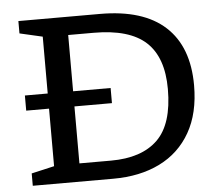

<svg xmlns="http://www.w3.org/2000/svg" viewBox="-51 -764 944 821"><g transform="rotate(-5 421.0 -353.5)"><path d="M57 0V-53L155 -75.5V-322.5H57V-387.5H155V-631.5L57 -654V-707H407Q592.5 -707 687 -620.2Q781.5 -533.5 781.5 -368Q781.5 -248.5 734.5 -166.2Q687.5 -84 602.5 -42Q517.5 0 402.5 0ZM668.5 -362Q668.5 -498 597.5 -563.5Q526.5 -629 373 -629H264V-387.5H425V-322.5H264V-78H399.5Q531.5 -78 600 -144.8Q668.5 -211.5 668.5 -362Z"/></g></svg>

Font: Newsreader Caption
Style: Regular
Weight: 400
Designer: Hugues Gentile
Foundry: Production Type
Version: Version 1.001